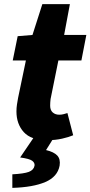

<svg xmlns="http://www.w3.org/2000/svg" viewBox="-20 -670 440 934"><path d="M210 12Q131 12 95.5 -27.5Q60 -67 60 -128Q60 -145 62.5 -161.5Q65 -178 68 -194L106 -376H42L66 -494L138 -500L186 -650H320L292 -500H400L376 -376H264L226 -188Q225 -179 224.5 -171.5Q224 -164 224 -156Q224 -134 236.5 -123Q249 -112 268 -112Q279 -112 289 -114.5Q299 -117 308 -120L336 -12Q315 -3 282 4.5Q249 12 210 12ZM40 244V178Q97 175 120.5 166Q144 157 148 136Q150 122 136.5 112Q123 102 78 96L146 -4H244L204 60Q242 69 258.5 86.5Q275 104 270 136Q260 190 200.5 215.5Q141 241 40 244Z"/></svg>

Font: Source Sans 3 ExtraLight Black
Style: Italic
Weight: 900
Italic angle: -11°
Version: Version 3.052;hotconv 1.1.0;makeotfexe 2.6.0